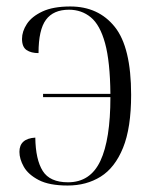

<svg xmlns="http://www.w3.org/2000/svg" viewBox="-20 -564 477 593"><path d="M189 9Q132 9 99.5 -8Q67 -25 53.5 -49Q40 -73 40 -95Q40 -136 89 -139Q90 -71 112 -36Q134 -1 190 -1Q259 -1 290 -67Q321 -133 321 -264H113V-274H321Q320 -374 304.5 -430.5Q289 -487 260.5 -510.5Q232 -534 193 -534Q145 -534 122 -503Q99 -472 99 -400Q76 -400 62 -409.5Q48 -419 48 -444Q48 -467 63 -490Q78 -513 111 -528.5Q144 -544 197 -544Q284 -544 334.5 -481Q385 -418 385 -271Q385 -169 360 -107.5Q335 -46 291 -18.5Q247 9 189 9Z"/></svg>

Font: Noto Serif Display SemiCondensed Light
Style: Regular
Weight: 300
Width: 4
Designer: Monotype Design Team
Foundry: Monotype Imaging Inc.
Version: Version 2.009